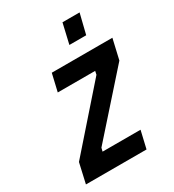

<svg xmlns="http://www.w3.org/2000/svg" viewBox="-214 -1028 1038 1147"><g transform="rotate(-30 305.5 -454.5)"><path d="M483 -771C483 -771 517 -909 517 -909C517 -909 399 -909 399 -909C399 -909 367 -771 367 -771C367 -771 483 -771 483 -771ZM423 -560C423 -560 418 -536 418 -536C418 -536 67 -137 67 -137C67 -137 36 0 36 0C36 0 454 0 454 0C454 0 482 -120 482 -120C482 -120 220 -120 220 -120C220 -120 226 -144 226 -144C226 -144 579 -541 579 -541C579 -541 611 -680 611 -680C611 -680 193 -680 193 -680C193 -680 165 -560 165 -560C165 -560 423 -560 423 -560Z"/></g></svg>

Font: My Font
Style: Bold Italic
Weight: 500
Version: Version 0.001